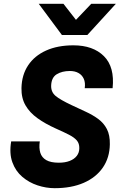

<svg xmlns="http://www.w3.org/2000/svg" viewBox="-20 -976 640 1006"><path d="M266.5 10Q221.5 10 176.8 -4.8Q132 -19.5 96.8 -49.5Q61.5 -79.5 44.8 -125.8Q28 -172 38.5 -235H188.5Q183.5 -200.5 191.2 -175.5Q199 -150.5 222.5 -137Q246 -123.5 288.5 -123.5Q321.5 -123.5 345.5 -133Q369.5 -142.5 382.5 -159.5Q395.5 -176.5 395.5 -199.5Q396 -224 382.8 -239.8Q369.5 -255.5 342 -269.8Q314.5 -284 271.5 -303Q217 -327.5 176.2 -356.8Q135.5 -386 113.5 -424.2Q91.5 -462.5 92.5 -514.5Q94 -583.5 127.5 -633.8Q161 -684 221.5 -711.2Q282 -738.5 364.5 -738.5Q467.5 -738.5 524.5 -681.8Q581.5 -625 570 -514H424Q428 -543 419 -563Q410 -583 391.2 -593.5Q372.5 -604 346 -604Q305 -604 277 -586.8Q249 -569.5 248 -526Q247.5 -493 271.8 -473Q296 -453 355.5 -425Q393.5 -407 429.5 -390.5Q465.5 -374 494.5 -352.8Q523.5 -331.5 540 -299.8Q556.5 -268 555.5 -220Q554.5 -150 519 -98.2Q483.5 -46.5 419 -18.2Q354.5 10 266.5 10ZM304.5 -792.5 183 -956H312.5L378 -872L458 -956H587L437.5 -792.5Z"/></svg>

Font: Spline Sans Mono
Style: Italic
Weight: 400
Italic angle: -4°
Monospace: yes
Designer: Eben Sorkin, Mirko Velimirovic
Foundry: Sorkin Type
Version: Version 1.004